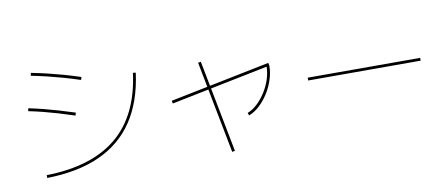

<svg xmlns="http://www.w3.org/2000/svg" viewBox="-69 -1018 3138 1345"><g transform="rotate(-10 1500.0 -345.0)"><path d="M181 -15Q342 -18 467.5 -57Q593 -96 682.5 -170.5Q772 -245 826.5 -356.5Q881 -468 900 -616L920 -614Q893 -411 802 -275Q711 -139 556 -69Q401 1 181 5ZM452 -391Q388 -412 335.5 -427.5Q283 -443 234 -455.5Q185 -468 131 -479L135 -499Q188 -488 237.5 -475.5Q287 -463 340 -447.5Q393 -432 458 -411ZM534 -630Q470 -651 415 -666.5Q360 -682 306.5 -695Q253 -708 192 -720L196 -740Q257 -728 311 -715Q365 -702 420.5 -686.5Q476 -671 540 -650Z M1138 -356 1134 -376 1846 -520 1850 -500ZM1489 50 1362 -606 1382 -610 1509 46ZM1643 -200Q1680 -214 1713.5 -245.5Q1747 -277 1773.5 -319Q1800 -361 1815 -408Q1830 -455 1830 -500H1850Q1850 -452 1834 -402Q1818 -352 1790 -307.5Q1762 -263 1726 -229.5Q1690 -196 1650 -181Z M2100 -350V-370H2900V-350Z"/></g></svg>

Font: M PLUS 2 Thin
Style: Regular
Weight: 100
Designer: Coji Morishita
Foundry: UNDERFOREST DESIGN
Version: Version 1.001